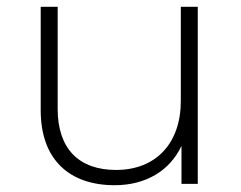

<svg xmlns="http://www.w3.org/2000/svg" viewBox="-20 -542 709 566"><path d="M513 -244C513 -244 513 -522 513 -522C513 -522 563 -522 563 -522C563 -522 563 0 563 0C563 0 515 0 515 0C515 0 515 -112 515 -112C481 -39 410 4 318 4C185 4 100 -71 100 -217C100 -217 100 -522 100 -522C100 -522 150 -522 150 -522C150 -522 150 -221 150 -221C150 -103 213 -41 322 -41C440 -41 513 -120 513 -244Z"/></svg>

Font: TamingNoise
Style: Regular
Weight: 500
Designer: Julieta Ulanovsky
Foundry: Julieta Ulanovsky
Version: ""